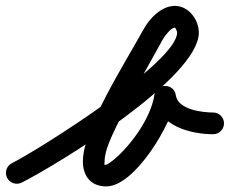

<svg xmlns="http://www.w3.org/2000/svg" viewBox="-45 -597 793 663"><path d="M-20.5 16.9C-11.2 35.4 11.4 42.8 29.9 33.5C159.6 -31.9 641.6 -328.2 641.6 -484.4C641.6 -529.2 606 -576.7 558.9 -576.7C511.5 -576.7 469.5 -531.6 448.9 -492.5C448.9 -492.5 448.9 -492.7 449 -492.8C449.1 -492.9 449.1 -493 449.1 -493C386.8 -379.3 241.2 -153.2 241.2 -39.9C241.2 10.8 268.5 46.7 322.1 46.7C421.4 46.7 549.4 -171.8 562.1 -257.5C565.2 -278.7 545.2 -289.4 525.1 -289.5C505 -289.5 484.9 -279 487.9 -257.8C501.1 -163.6 610.7 -133.6 690.9 -133.5C711.7 -133.5 728.5 -150.2 728.5 -170.9C728.5 -191.7 711.8 -208.5 691.1 -208.5C654 -208.5 569.2 -218.2 562.1 -268.2C559.2 -289.4 542.2 -300.1 525.1 -300.2C508.1 -300.2 491 -289.7 487.9 -268.5C476.4 -190.9 408.4 -96.6 349.5 -46.8C344.1 -42.2 326.1 -28.3 322.1 -28.3C312.1 -28.3 316.2 -24.3 316.2 -39.9C316.2 -79.6 342.7 -130.1 359.1 -165.2C405.8 -265.1 461.9 -360.3 514.9 -457C514.9 -457 514.9 -457.1 515 -457.2C515.1 -457.3 515.1 -457.5 515.1 -457.5C521.1 -468.8 544.5 -501.7 558.9 -501.7C560.4 -501.7 566.6 -490 566.6 -484.4C566.6 -381.3 91.2 -81.4 -3.9 -33.5C-22.4 -24.2 -29.8 -1.6 -20.5 16.9Z"/></svg>

Font: FRB American Cursive Extrabold
Style: Bold Italic
Weight: 800
Italic angle: -25°
Version: Version 2.0;Modular Font Editor K font №1